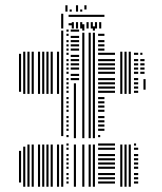

<svg xmlns="http://www.w3.org/2000/svg" viewBox="-20 -708 616 728"><path d="M60 -16H52V-136H60ZM60 -360H52V-504H60ZM76 0H68V-152H76ZM76 -352H68V-512H76ZM92 0H84V-160H92ZM92 -352H84V-512H92ZM108 0H100V-160H108ZM108 -352H100V-512H108ZM132 0H124V-160H132ZM132 -352H124V-512H132ZM148 0H140V-160H148ZM148 -352H140V-512H148ZM164 0H156V-160H164ZM164 -352H156V-512H164ZM180 0H172V-160H180ZM180 -352H172V-512H180ZM204 0H196V-160H204ZM204 -352H196V-512H204ZM220 0H212V-160H220ZM220 -192H212V-592H220ZM240 -12H232V-20H240ZM240 -28H232V-36H240ZM240 -44H232V-52H240ZM240 -68H232V-76H240ZM240 -84H232V-92H240ZM240 -100H232V-108H240ZM240 -116H232V-124H240ZM240 -140H232V-148H240ZM240 -156H232V-164H240ZM240 -188H232V-196H240ZM240 -212H232V-220H240ZM240 -228H232V-236H240ZM240 -244H232V-252H240ZM240 -260H232V-268H240ZM240 -284H232V-292H240ZM240 -300H232V-308H240ZM240 -316H232V-324H240ZM240 -332H232V-340H240ZM240 -356H232V-364H240ZM240 -372H232V-380H240ZM240 -388H232V-396H240ZM240 -404H232V-412H240ZM240 -428H232V-436H240ZM240 -444H232V-452H240ZM240 -460H232V-468H240ZM240 -476H232V-484H240ZM240 -500H232V-508H240ZM240 -516H232V-524H240ZM240 -532H232V-540H240ZM240 -548H232V-556H240ZM240 -572H232V-580H240ZM240 -588H232V-596H240ZM268 0H260V-160H268ZM268 -184H260V-392H268ZM280 -404H248V-412H280ZM280 -420H248V-428H280ZM280 -444H248V-452H280ZM280 -460H248V-468H280ZM280 -476H248V-484H280ZM280 -492H248V-500H280ZM280 -516H248V-524H280ZM280 -532H248V-540H280ZM280 -548H248V-556H280ZM280 -564H248V-572H280ZM280 -588H248V-596H280ZM300 0H292V-160H300ZM300 -184H292V-584H300ZM324 0H316V-160H324ZM324 -184H316V-584H324ZM340 0H332V-160H340ZM340 -184H332V-584H340ZM416 -12H352V-20H416ZM416 -28H352V-36H416ZM416 -44H352V-52H416ZM416 -68H352V-76H416ZM416 -84H352V-92H416ZM416 -100H352V-108H416ZM416 -116H352V-124H416ZM416 -140H352V-148H416ZM416 -156H352V-164H416ZM360 -188H352V-196H360ZM376 -212H352V-220H376ZM376 -228H352V-236H376ZM376 -244H352V-252H376ZM376 -260H352V-268H376ZM376 -284H352V-292H376ZM376 -300H352V-308H376ZM376 -316H352V-324H376ZM376 -332H352V-340H376ZM416 -356H352V-364H416ZM416 -372H352V-380H416ZM416 -388H352V-396H416ZM416 -404H352V-412H416ZM416 -428H352V-436H416ZM416 -444H352V-452H416ZM416 -460H352V-468H416ZM416 -476H352V-484H416ZM416 -500H352V-508H416ZM376 -516H352V-524H376ZM376 -532H352V-540H376ZM376 -548H352V-556H376ZM376 -572H352V-580H376ZM300 -592H292V-616H300ZM340 -592H332V-608H340ZM444 0H436V-160H444ZM444 -352H436V-512H444ZM460 0H452V-160H460ZM460 -352H452V-512H460ZM476 0H468V-160H476ZM476 -352H468V-512H476ZM504 -12H488V-20H504ZM504 -28H488V-36H504ZM504 -44H488V-52H504ZM504 -68H488V-76H504ZM504 -84H488V-92H504ZM504 -100H488V-108H504ZM504 -116H488V-124H504ZM504 -140H488V-148H504ZM496 -156H488V-164H496ZM504 -356H488V-364H504ZM504 -372H488V-380H504ZM504 -388H488V-396H504ZM504 -404H488V-412H504ZM504 -428H488V-436H504ZM504 -444H488V-452H504ZM504 -460H488V-468H504ZM504 -476H488V-484H504ZM504 -500H488V-508H504ZM532 -368H524V-408H532ZM528 -428H512V-436H528ZM528 -444H512V-452H528ZM528 -460H512V-468H528ZM528 -476H512V-484H528ZM520 -500H512V-508H520ZM220 -600H212V-656H220ZM256 -612H240V-620H256ZM260 -600H252V-624H260ZM276 -600H268V-624H276ZM292 -600H284V-624H292ZM316 -600H308V-624H316ZM332 -600H324V-624H332ZM348 -600H340V-624H348ZM364 -600H356V-624H364ZM376 -644H240V-652H376ZM236 -664H228V-672H236ZM252 -664H244V-672H252ZM276 -664H268V-672H276ZM292 -664H284V-672H292ZM236 -672H228V-688H236ZM276 -672H268V-688H276ZM308 -672H300V-688H308Z"/></svg>

Font: Rubik Lines
Style: Regular
Weight: 400
Designer: Hubert and Fischer, NaN
Foundry: Hubert and Fischer, NaN
Version: Version 2.201